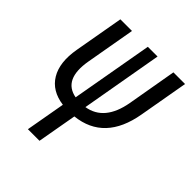

<svg xmlns="http://www.w3.org/2000/svg" viewBox="-205 -645 996 996"><g transform="rotate(45 293.0 -147.0)"><path d="M165 224.6 203.6 6.8Q113.3 -5.4 73.7 -71.3Q34.2 -137.2 53.2 -245.6L101.1 -517.6H186.5L138.7 -245.6Q111.3 -87.9 223.1 -67.4L302.7 -517.6H374L294.9 -67.4Q414.6 -86.9 442.9 -245.6L490.2 -517.6H575.7L527.8 -245.6Q487.3 -14.2 288.6 7.3L250 224.6Z"/></g></svg>

Font: Cascadia Mono PL SemiLight
Style: Italic
Weight: 350
Italic angle: -10°
Monospace: yes
Designer: Aaron Bell
Foundry: Saja Typeworks
Version: Version 2404.023; ttfautohint (v1.8.4)